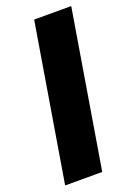

<svg xmlns="http://www.w3.org/2000/svg" viewBox="-141 -784 586 839"><g transform="rotate(-20 152.0 -364.0)"><path d="M303.7 -727.5 183.1 0H10.7L131.3 -727.5Z"/></g></svg>

Font: Inter 16pt ExtraBold
Style: Italic
Weight: 800
Italic angle: -9.3988°
Version: Version 4.001;git-66647c0bb